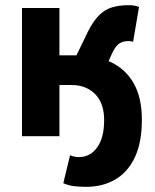

<svg xmlns="http://www.w3.org/2000/svg" viewBox="-20 -527 598 743"><path d="M313 196Q289 196 267.5 193.5Q246 191 225 182L251 74Q262 78 269.5 79.5Q277 81 285 81Q329 81 356 43.5Q383 6 383 -62Q383 -128 348 -163Q313 -198 257 -198H210V0H65V-496H210V-313H276L320 -404Q341 -446 364 -468.5Q387 -491 415 -499Q443 -507 478 -507Q501 -507 518 -500L495 -365Q491 -367 486 -367.5Q481 -368 476 -368Q458 -368 443 -359.5Q428 -351 413 -319L387 -260L274 -313Q353 -313 410 -286Q467 -259 498 -203.5Q529 -148 529 -64Q529 25 501.5 82.5Q474 140 425.5 168Q377 196 313 196Z"/></svg>

Font: Source Sans 3
Style: Bold
Weight: 700
Designer: Paul D. Hunt
Foundry: Adobe
Version: Version 3.052;hotconv 1.1.0;makeotfexe 2.6.0